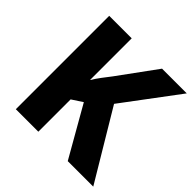

<svg xmlns="http://www.w3.org/2000/svg" viewBox="-182 -876 1038 1038"><g transform="rotate(45 337.0 -357.0)"><path d="M673 0H478L314 -287L253 -247V0H81V-714H253V-395Q269 -421 288 -446.5Q307 -472 326 -496L485 -714H674L436 -396Z"/></g></svg>

Font: Noto Sans Meetei Mayek ExtraBold
Style: Regular
Weight: 800
Designer: Monotype Design Team and Neelakash Kshetrimayum
Foundry: Monotype Imaging Inc.
Version: Version 2.002; ttfautohint (v1.8.4.7-5d5b)